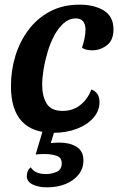

<svg xmlns="http://www.w3.org/2000/svg" viewBox="-20 -550 507 824"><path d="M209 20Q120 20 73.5 -29.5Q27 -79 27 -181Q27 -248 46 -310Q65 -372 102.5 -422Q140 -472 195 -501Q250 -530 321 -530Q385 -530 426 -504.5Q467 -479 467 -424Q467 -377 438.5 -355.5Q410 -334 375 -334Q365 -334 352.5 -336.5Q340 -339 332 -346Q338 -362 342.5 -384Q347 -406 347 -423Q347 -445 337 -458Q327 -471 305 -471Q277 -471 254 -451Q231 -431 213.5 -398.5Q196 -366 184.5 -327.5Q173 -289 167 -252Q161 -215 161 -186Q161 -138 180 -106Q199 -74 249 -74Q293 -74 325 -99.5Q357 -125 372 -166Q407 -153 407 -112Q407 -74 380.5 -44Q354 -14 309 3Q264 20 209 20ZM183 254Q144 254 119.5 241.5Q95 229 95 205Q95 195 99 185Q103 175 112 168Q130 197 177 197Q201 197 223 187.5Q245 178 245 151Q245 126 222.5 118.5Q200 111 171 111Q161 111 152 111.5Q143 112 133 113L170 -11H221L198 64Q206 63 217 62.5Q228 62 237 62Q279 62 308.5 80Q338 98 338 139Q338 173 317.5 199Q297 225 262 239.5Q227 254 183 254Z"/></svg>

Font: Sansita Swashed Medium
Style: Regular
Weight: 500
Designer: Pablo Cosgaya
Foundry: Omnibus-Type
Version: Version 1.003; ttfautohint (v1.8.3)